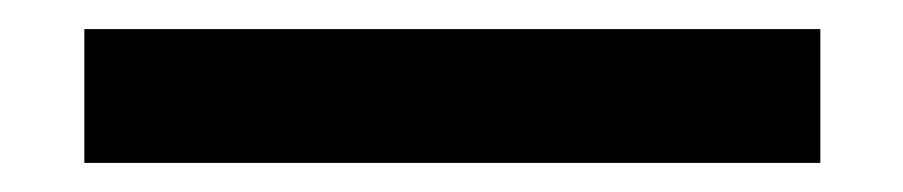

<svg xmlns="http://www.w3.org/2000/svg" viewBox="-20 -12 621 132"><path d="M38 8V100H544V8Z"/></svg>

Font: Digital Distortion
Style: Regular
Weight: 400
Version: Version 1